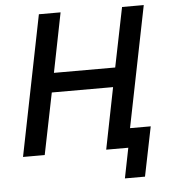

<svg xmlns="http://www.w3.org/2000/svg" viewBox="-57 -750 849 952"><g transform="rotate(-5 367.5 -274.0)"><path d="M526 150 556 0H446L507 -306H202L140 0H32L172 -698H280L221 -402H526L586 -698H694L573 -96H676L626 150Z"/></g></svg>

Font: IBM Plex Sans Medium
Style: Italic
Weight: 500
Italic angle: -11.31°
Designer: Mike Abbink, Paul van der Laan, Pieter van Rosmalen
Foundry: Bold Monday
Version: Version 3.201